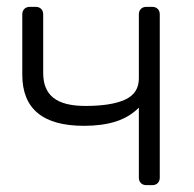

<svg xmlns="http://www.w3.org/2000/svg" viewBox="-20 -540 567 560"><path d="M407 0Q397 0 391 -6Q385 -12 385 -22V-226Q357 -198 317.5 -185.5Q278 -173 225 -173Q45 -173 45 -322V-498Q45 -508 51 -514Q57 -520 67 -520H84Q94 -520 100 -514Q106 -508 106 -498V-327Q106 -278 136 -254.5Q166 -231 229 -231Q305 -231 345 -249.5Q385 -268 385 -311V-498Q385 -508 391 -514Q397 -520 407 -520H424Q434 -520 440 -514Q446 -508 446 -498V-22Q446 -12 440 -6Q434 0 424 0Z"/></svg>

Font: Rubik AZ
Style: Regular
Weight: 300
Designer: Hubert and Fischer
Foundry: Hubert & Fischer
Version: Version 2.000